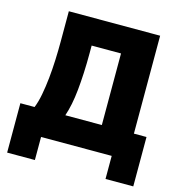

<svg xmlns="http://www.w3.org/2000/svg" viewBox="-119 -808 989 1045"><g transform="rotate(15 375.5 -285.0)"><path d="M15 130H171.3V0H569.3V130H725.7V-148.3H654.7V-700H140.2V-530Q140.2 -478.8 138 -425.5Q135.8 -372.2 130.6 -321.6Q125.3 -271 116.8 -225.9Q108.3 -180.8 95 -148.3H15ZM268.3 -148.3Q279.2 -180.4 286.8 -217.8Q294.3 -255.2 298.8 -299.6Q303.3 -344 305.9 -396.9Q308.5 -449.7 308.5 -510V-551.7H474V-148.3Z"/></g></svg>

Font: Golos Text VF
Style: Regular
Weight: 400
Designer: A.Korolkova, Vitaly Kuzmin
Foundry: ParaType Ltd
Version: Version 2.005